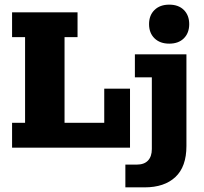

<svg xmlns="http://www.w3.org/2000/svg" viewBox="-20 -636 878 827"><path d="M32 0V-107H88V-476H32V-583H314V-476H258V-107H429V-254H540V0ZM520 171V73H569Q601 73 617.5 55.5Q634 38 634 6V-303H561V-402H783V-7Q783 82 735.5 126.5Q688 171 603 171ZM709 -448Q669 -448 645.5 -471Q622 -494 622 -532Q622 -570 645.5 -593Q669 -616 709 -616Q749 -616 772 -593Q795 -570 795 -532Q795 -494 772 -471Q749 -448 709 -448Z"/></svg>

Font: Rokkitt ExtraBold
Style: Regular
Weight: 800
Version: Version 3.103